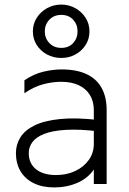

<svg xmlns="http://www.w3.org/2000/svg" viewBox="-20 -803 564 838"><path d="M216.5 15Q164 15 126.5 -3.8Q89 -22.5 69.2 -56.2Q49.5 -90 49.5 -135Q49.5 -172 68.8 -203.2Q88 -234.5 130.5 -255.5Q173 -276.5 242.5 -283.5Q312 -290.5 412.5 -279L415.5 -229Q327 -240 267.2 -236.2Q207.5 -232.5 172 -218.2Q136.5 -204 121 -182.2Q105.5 -160.5 105.5 -135Q105.5 -90 137 -64.5Q168.5 -39 224.5 -39Q271.5 -39 308.8 -56.8Q346 -74.5 367.8 -105.2Q389.5 -136 389.5 -175V-322Q389.5 -360.5 372.5 -388.2Q355.5 -416 323.8 -431Q292 -446 247.5 -446Q208 -446 167.5 -435Q127 -424 86.5 -396V-452.5Q127 -480 169 -490Q211 -500 248.5 -500Q314 -500 357.8 -479.5Q401.5 -459 423.5 -419.2Q445.5 -379.5 445.5 -322V0H389.5V-63Q363.5 -25 317.8 -5Q272 15 216.5 15ZM247.5 -550Q213.5 -550 185.2 -565.2Q157 -580.5 140.2 -606.8Q123.5 -633 123.5 -666Q123.5 -698.5 140.2 -725Q157 -751.5 185.2 -767.2Q213.5 -783 247.5 -783Q281 -783 309 -767.2Q337 -751.5 353.8 -725Q370.5 -698.5 370.5 -666Q370.5 -633 353.8 -606.8Q337 -580.5 309 -565.2Q281 -550 247.5 -550ZM247.5 -594Q280 -594 299.2 -615Q318.5 -636 318.5 -666Q318.5 -696 299.2 -717Q280 -738 247.5 -738Q215.5 -738 195.5 -717Q175.5 -696 175.5 -666Q175.5 -636 195.5 -615Q215.5 -594 247.5 -594Z"/></svg>

Font: Geologica-Sharp
Style: Regular
Weight: 100
Designer: Sindre Bremnes, Frode Helland
Foundry: Monokrom Skriftforlag AS
Version: Version 1.010;gftools[0.9.28]